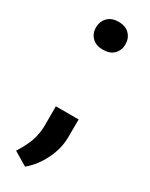

<svg xmlns="http://www.w3.org/2000/svg" viewBox="-186 -580 611 780"><g transform="rotate(30 119.0 -190.0)"><path d="M122.1 -539.6Q155.3 -539.6 173.3 -520.8Q191.4 -502 191.4 -473.6Q191.4 -445.8 173.3 -427.5Q155.3 -409.2 122.1 -409.2Q90.3 -409.2 71.8 -427.2Q53.2 -445.3 53.2 -473.6Q53.2 -502 71.3 -520.8Q89.4 -539.6 122.1 -539.6ZM86.4 160.2 22.5 122.1Q50.8 77.6 61.3 44.7Q71.8 11.7 72.3 -22.5V-114.7H179.2L178.7 -29.3Q178.2 22.5 152.6 74.5Q127 126.5 86.4 160.2Z"/></g></svg>

Font: TypoPRO Roboto
Style: Regular
Weight: 500
Designer: Google
Version: Version 2.136; 2016